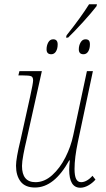

<svg xmlns="http://www.w3.org/2000/svg" viewBox="-20 -869 494 899"><path d="M304 -75Q304 -90 307 -118H304Q234 9 144 9Q98 9 76.5 -19Q55 -47 55 -93Q55 -127 76 -213L121 -416Q135 -479 135 -493Q135 -508 126 -512Q117 -516 84 -516H66L71 -536H176L104 -213Q96 -180 89.5 -145.5Q83 -111 83 -92Q83 -16 146 -16Q188 -16 224.5 -49Q261 -82 286.5 -132.5Q312 -183 323 -236L387 -536H415L345 -206Q329 -131 329 -78Q329 -46 336.5 -31Q344 -16 360 -16Q373 -16 387 -24Q401 -32 413 -46L427 -28Q412 -11 393 -0.5Q374 10 356 10Q304 10 304 -75ZM292 -704Q359 -788 397 -849H434L432 -840Q409 -810 369.5 -766.5Q330 -723 299 -693H289ZM198 -638Q198 -656 206 -670.5Q214 -685 229 -685Q250 -685 250 -661Q250 -641 242 -628Q234 -615 220 -615Q198 -615 198 -638ZM349 -638Q349 -656 357.5 -670.5Q366 -685 380 -685Q391 -685 396 -679.5Q401 -674 401 -661Q401 -641 393 -628Q385 -615 371 -615Q349 -615 349 -638Z"/></svg>

Font: Noto Serif NarrowThin
Style: Italic
Weight: 250
Width: 4
Italic angle: -12°
Designer: Monotype Design Team
Foundry: Monotype Imaging Inc.
Version: Version 1.001